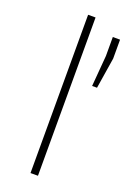

<svg xmlns="http://www.w3.org/2000/svg" viewBox="-144 -795 574 847"><g transform="rotate(20 143.0 -371.5)"><path d="M116 0V-743H151V0ZM240 -454 252 -599V-688H286V-599L263 -454Z"/></g></svg>

Font: Saira Expanded Thin
Style: Regular
Weight: 250
Width: 7
Designer: Hector Gatti with collaboration of the Omnibus-Type team
Foundry: Omnibus-Type
Version: Version 1.101